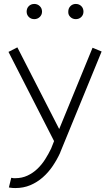

<svg xmlns="http://www.w3.org/2000/svg" viewBox="-20 -737 560 973"><path d="M154 -640Q137 -640 126 -651Q115 -662 115 -678Q115 -695 126 -706Q137 -717 154 -717Q170 -717 181.5 -706Q193 -695 193 -678Q193 -662 181.5 -651Q170 -640 154 -640ZM364 -640Q348 -640 336.5 -651Q325 -662 326 -678Q326 -695 337 -706Q348 -717 364 -717Q381 -717 392 -706Q403 -695 403 -678Q403 -662 392 -651Q381 -640 364 -640ZM495 -476 285 36V37Q269 72 247 104.5Q225 137 196.5 162Q168 187 133.5 201.5Q99 216 58 216Q43 216 34.5 214.5Q26 213 25 213L37 164Q39 165 43 165Q45 166 49 166H58Q91 166 119 153Q147 140 169.5 118.5Q192 97 209 70Q226 43 239 16L254 -22L23 -474L68 -497L280 -83L449 -495Z"/></svg>

Font: Leon Sans
Style: Light
Weight: 300
Designer: Jongmin Kim
Version: Version 1.2